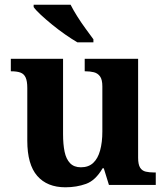

<svg xmlns="http://www.w3.org/2000/svg" viewBox="-20 -786 707 816"><path d="M258 10Q180.4 10 138.2 -38.5Q96 -87 96 -188V-412Q96 -441 89 -456.5Q82 -472 67 -477.5Q52 -483 28 -483H26V-536H248V-216Q248 -172.6 254.5 -141.3Q261 -110 277.8 -92.5Q294.6 -75 323.8 -75Q356 -75 376 -93.5Q396 -112 405.5 -146.7Q415 -181.4 415 -227V-419Q415 -447.9 405 -461.5Q395 -475 378.8 -479Q362.7 -483 342.6 -483H340V-536H567V-115.6Q567 -87 575.5 -73.5Q584 -60 599.7 -56.5Q615.4 -53 634 -53H642V0H443L421 -71H416.1Q386 -19 345.5 -4.5Q305 10 258 10ZM309 -606Q285 -620 257 -639.5Q229 -659 202 -681Q175 -703 153.5 -723Q132 -743 123 -756V-766H280Q291 -744 308 -717Q325 -690 344 -664Q363 -638 377 -619V-606Z"/></svg>

Font: Noto Serif Kannada
Style: Regular
Weight: 400
Designer: Universal Thirst, Indian Type Foundry and the Monotype Design Team
Foundry: Monotype Imaging Inc.
Version: Version 2.003